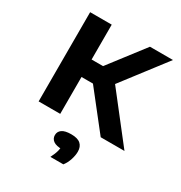

<svg xmlns="http://www.w3.org/2000/svg" viewBox="-193 -731 1043 1109"><g transform="rotate(30 329.0 -176.0)"><path d="M499.5 0 260.5 -303.5 484.5 -595H638L403 -288.5L406.5 -322L658 0ZM85.5 0V-595H229.5V0ZM209 -246V-362.5H319.5V-246ZM304.5 243.5Q320.5 212 326.2 189.5Q332 167 332 144L356 172.5H345.5Q301.5 172.5 282.8 158.5Q264 144.5 264 121.5Q264 97.5 283.5 83.8Q303 70 344.5 70Q387.5 70 407.2 87.8Q427 105.5 427 138.5Q427 163 417.8 191.8Q408.5 220.5 391 243.5Z"/></g></svg>

Font: Encode Sans SC Expanded SemiBold
Style: Regular
Weight: 600
Width: 7
Designer: Multiple Designers
Foundry: Impallari Type
Version: Version 3.002